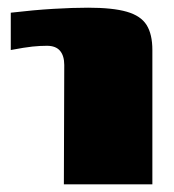

<svg xmlns="http://www.w3.org/2000/svg" viewBox="-20 -479 452 499"><path d="M146 0 147 -310Q147 -334 136 -347Q125 -360 102 -360Q84 -360 64.5 -358Q45 -356 8 -349V-446Q68 -453 118.5 -456Q169 -459 209 -459Q273 -459 309.5 -448.5Q346 -438 361 -414Q376 -390 376 -349V0Z"/></svg>

Font: Genos Black
Style: Regular
Weight: 900
Designer: Robert E. Leuschke
Foundry: Robert E. Leuschke
Version: Version 1.010